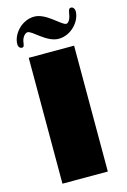

<svg xmlns="http://www.w3.org/2000/svg" viewBox="-133 -957 672 1018"><g transform="rotate(-15 202.5 -447.5)"><path d="M78.1 0H327.1V-690.9H78.1ZM57.1 -752C69.3 -752 69.3 -758.3 73.2 -782.7C77.6 -805.7 94.2 -823.7 106.9 -823.7C133.3 -823.7 191.9 -747.1 258.8 -747.1C326.7 -747.1 382.8 -809.6 382.8 -865.7C382.8 -878.9 374 -890.1 363.8 -890.1C352.1 -890.1 349.1 -883.3 345.2 -858.4C340.8 -831.1 328.6 -813.5 317.4 -813.5C291.5 -813.5 228.5 -894.5 162.1 -894.5C93.8 -894.5 38.1 -832 38.1 -775.9C38.1 -761.7 46.9 -752 57.1 -752Z"/></g></svg>

Font: Limelight
Style: Regular
Weight: 400
Designer: Nicole Fally
Foundry: Nicole Fally
Version: Version 1.002